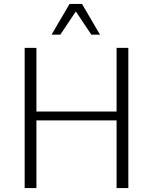

<svg xmlns="http://www.w3.org/2000/svg" viewBox="-20 -953 775 973"><path d="M332.5 -933.1 241.2 -777.3H285.6L364.3 -895L442.9 -777.3H486.8L395.5 -933.1ZM164.6 -342.8H570.8V0H630.4V-710.4H570.8V-387.7H164.6V-710.4H105V0H164.6Z"/></svg>

Font: My Font
Style: ExtraLight
Weight: 500
Designer: Vernon Adams
Foundry: newtypography
Version: Version 0.001